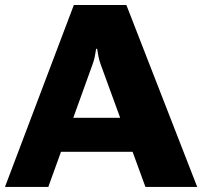

<svg xmlns="http://www.w3.org/2000/svg" viewBox="-42 -733 794 753"><path d="M-22.5 0H147.5L320.8 -480Q326.7 -496.1 329.8 -511.2Q333 -526.4 335 -541.5H338.9Q341.3 -526.4 344.2 -511.2Q347.2 -496.1 353 -480L528.3 0H731.4L453.6 -713.4H247.6ZM155.8 -137.7H534.2L494.6 -271H194.3Z"/></svg>

Font: Roboto Flex
Style: wght 900 wdth 100 opsz 14.0 GRAD 0.00 slnt 0.00 XTRA 468 XOPQ 96 YOPQ 79 YTLC 514 YTUC 712 YTAS 750 YTDE -203.00 YTFI 738
Weight: 900
Designer: Berlow after Robertson
Foundry: Google
Version: Version 3.100